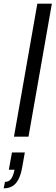

<svg xmlns="http://www.w3.org/2000/svg" viewBox="-65 -743 302 1044"><path d="M11 0 138 -723H217L90 0ZM-45 281 -38 246Q-17 246 -5 230Q7 214 14 180H-17L0 86H70L56 165Q49 206 35.5 232Q22 258 2 269.5Q-18 281 -45 281Z"/></svg>

Font: Archivo Condensed
Style: Italic
Weight: 400
Width: 3
Italic angle: -10°
Designer: Hector Gatti
Foundry: Omnibus-Type
Version: Version 2.001